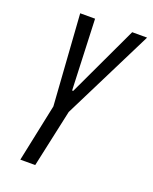

<svg xmlns="http://www.w3.org/2000/svg" viewBox="-131 -762 666 836"><g transform="rotate(20 202.0 -344.0)"><path d="M67 0 123 -267 94 -688H163L176 -360H181L335 -688H404L194 -267L136 0Z"/></g></svg>

Font: Saira UltraCondensed Medium
Style: Italic
Weight: 500
Width: 1
Italic angle: -12°
Designer: Hector Gatti with collaboration of the Omnibus-Type team
Foundry: Omnibus-Type
Version: Version 1.101